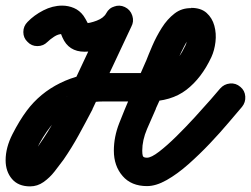

<svg xmlns="http://www.w3.org/2000/svg" viewBox="-64 -612 893 683"><path d="M34 -463Q19 -477 19 -498Q19 -519 34 -534Q57 -558 90 -575Q123 -592 157 -592Q179 -592 199 -583.5Q219 -575 233 -556Q234 -555 240.5 -544Q247 -533 251 -524.5Q255 -516 247 -523Q244 -526 240 -528Q237 -529 237 -529Q255 -529 280 -538.5Q305 -548 314 -565Q324 -584 344.5 -589.5Q365 -595 383 -585Q401 -575 407 -555Q413 -535 403 -517Q388 -489 360.5 -469Q333 -449 300.5 -438.5Q268 -428 237 -428Q180 -428 158 -479Q156 -483 154.5 -487.5Q153 -492 151 -497Q151 -496 153 -495Q156 -492 159 -491.5Q162 -491 157 -491Q143 -491 128.5 -481.5Q114 -472 105 -463Q90 -448 69 -448Q48 -448 34 -463ZM404 -519Q370 -446 335 -372Q300 -298 265 -224Q265 -224 265 -224Q265 -224 265 -223Q265 -223 265 -223Q265 -223 265 -223Q241 -177 216 -131.5Q191 -86 162 -44Q148 -25 130.5 -2.5Q113 20 91 35.5Q69 51 43 51Q1 51 -21.5 24.5Q-44 -2 -44 -42Q-44 -87 -19.5 -135Q5 -183 31 -218Q78 -281 150 -316.5Q222 -352 301 -352Q340 -352 380 -352Q420 -352 460 -352Q515 -352 544.5 -378Q574 -404 596 -451Q601 -462 601 -475.5Q601 -489 607 -485Q610 -483 614 -483Q615 -483 615.5 -483Q616 -483 616 -483Q617 -482 616 -482Q616 -483 616 -483Q611 -483 601 -465.5Q591 -448 580 -425Q569 -402 560 -381.5Q551 -361 549 -355Q548 -355 548 -353Q548 -352 548 -352Q533 -320 519 -288.5Q505 -257 490 -225Q490 -225 490 -225Q490 -225 491 -225Q491 -225 491 -225.5Q491 -226 491 -226Q476 -193 459 -153Q442 -113 442 -76Q442 -64 444 -57.5Q446 -51 459 -51Q474 -51 502 -72.5Q530 -94 563.5 -127Q597 -160 629 -195Q661 -230 685.5 -258Q710 -286 719 -297Q733 -313 754 -315Q775 -317 791 -303Q807 -290 808.5 -269Q810 -248 797 -232Q778 -210 748.5 -175Q719 -140 682.5 -101.5Q646 -63 606.5 -28Q567 7 529 28.5Q491 50 459 50Q403 50 372 14Q341 -22 341 -76Q341 -125 360 -173.5Q379 -222 398 -266Q398 -266 398 -266Q398 -266 398 -266Q398 -266 398 -266Q398 -266 398 -266Q413 -298 427 -330Q441 -362 455 -394Q455 -394 455 -392Q454 -391 454 -391Q464 -417 478 -449.5Q492 -482 511.5 -513Q531 -544 557 -564Q583 -584 617 -583Q617 -583 617 -583Q617 -583 617 -583Q616 -583 616 -583.5Q616 -584 616 -584Q651 -584 671 -566Q691 -548 698.5 -520.5Q706 -493 702.5 -463Q699 -433 688 -409Q653 -334 599 -292.5Q545 -251 460 -251Q420 -251 380 -251Q340 -251 301 -251Q246 -251 195.5 -226.5Q145 -202 112 -157Q102 -144 89 -123.5Q76 -103 66.5 -81.5Q57 -60 57 -42Q57 -32 56 -37.5Q55 -43 48 -47Q47 -48 43.5 -49Q40 -50 43 -50Q53 -50 44.5 -49.5Q36 -49 34 -48Q34 -48 37 -51Q41 -54 45 -58Q54 -68 62.5 -79Q71 -90 78 -101Q106 -141 129.5 -183.5Q153 -226 175 -269Q175 -269 174.5 -268.5Q174 -268 174 -268Q174 -268 174 -267.5Q174 -267 174 -267Q209 -341 243.5 -415Q278 -489 313 -563Q322 -581 341.5 -588.5Q361 -596 380 -587Q399 -578 406 -558Q413 -538 404 -519Z"/></svg>

Font: FRB American Cursive Guidelines Arrows Ultra
Style: Bold Italic
Weight: 1000
Italic angle: -25°
Version: Version 2.0;Modular Font Editor K font №1